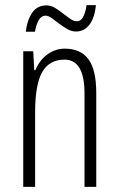

<svg xmlns="http://www.w3.org/2000/svg" viewBox="-20 -730 465 750"><path d="M276.4 -606.9Q259.8 -606.9 242.7 -616.7Q226.6 -626 210.9 -637.7Q193.8 -650.9 182.1 -659.2Q168.5 -668.9 157.7 -668.9Q141.6 -668.9 131.3 -651.4Q121.1 -633.8 116.7 -606H80.6Q86.4 -652.8 106.4 -681.2Q126 -709 161.6 -709Q178.2 -709 194.8 -699.2Q210 -690.4 225.6 -677.7Q232.4 -672.4 253.9 -656.7Q267.6 -647 279.8 -647Q296.4 -647 305.2 -664.6Q314 -682.1 318.4 -710H354.5Q350.1 -661.1 329.6 -633.8Q309.1 -606.9 276.4 -606.9ZM310.1 0V-365.2Q310.1 -497.1 231.9 -497.1Q172.4 -497.1 144.5 -447.8Q117.2 -399.4 117.2 -291V0H70.8V-529.8H109.9L113.8 -456.1H118.2Q135.3 -496.6 166 -518.1Q197.3 -540 232.9 -540Q294.4 -540 325.2 -499Q356 -458 356 -366.2V0Z"/></svg>

Font: Germano
Style: Regular
Weight: 300
Width: 3
Foundry: Ascender Corporation
Version: Version 1.10; ttfautohint (v1.5)